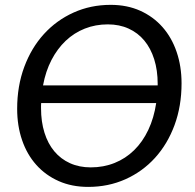

<svg xmlns="http://www.w3.org/2000/svg" viewBox="-20 -744 786 772"><path d="M710 -409Q710 -317.5 681.8 -241Q653.5 -164.5 603.2 -109.2Q553 -54 484.2 -23.2Q415.5 7.5 334.5 7.5Q268.5 7.5 215.8 -16Q163 -39.5 125.8 -81.2Q88.5 -123 68.8 -180.5Q49 -238 49 -306.5Q49 -398 77.5 -474.8Q106 -551.5 156.5 -607Q207 -662.5 275.8 -693.5Q344.5 -724.5 425 -724.5Q491 -724.5 543.8 -700.8Q596.5 -677 633.5 -635Q670.5 -593 690.2 -535.2Q710 -477.5 710 -409ZM345 -71Q396.5 -71 440.8 -88.8Q485 -106.5 519.2 -140Q553.5 -173.5 576.2 -221.5Q599 -269.5 608 -329.5H145.5Q145 -324 145 -319.2Q145 -314.5 145 -309Q145 -254.5 158.8 -210.5Q172.5 -166.5 198.5 -135.5Q224.5 -104.5 261.5 -87.8Q298.5 -71 345 -71ZM614 -407Q614 -461.5 600 -505.8Q586 -550 560.2 -581Q534.5 -612 497.2 -629Q460 -646 413.5 -646Q364 -646 321 -629Q278 -612 244.2 -580Q210.5 -548 187 -502.8Q163.5 -457.5 153 -400.5H614Z"/></svg>

Font: Lato
Style: Italic
Weight: 400
Italic angle: -7°
Designer: Lukasz Dziedzic
Foundry: tyPoland Lukasz Dziedzic
Version: Version 2.007; 2014-02-27